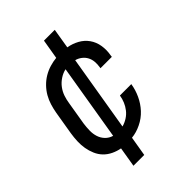

<svg xmlns="http://www.w3.org/2000/svg" viewBox="-215 -725 930 930"><g transform="rotate(-45 250.0 -260.5)"><path d="M139 107 156 5Q133 1 111 -9.5Q89 -20 73 -36.5Q57 -53 47.5 -75Q38 -97 34 -120.5Q30 -144 31 -169Q32 -194 36 -219L56 -339Q60 -362 67 -385Q74 -408 86 -429Q98 -450 115.5 -468Q133 -486 154 -498.5Q175 -511 198.5 -518Q222 -525 244 -527L261 -628H335L318 -525Q348 -520 374.5 -505.5Q401 -491 418 -467Q435 -443 440 -412Q445 -381 439 -349L438 -340H360L361 -346Q364 -364 362.5 -381.5Q361 -399 353 -414Q345 -429 331 -439.5Q317 -450 301 -454L236 -65Q255 -70 272.5 -81Q290 -92 302.5 -108Q315 -124 322.5 -142Q330 -160 333 -179L334 -180H412L411 -179Q406 -146 391 -113.5Q376 -81 352 -55Q328 -29 295 -13Q262 3 230 6L213 107ZM172 -65 237 -456Q217 -452 197 -439Q177 -426 163.5 -408Q150 -390 143 -369.5Q136 -349 133 -328L113 -208Q110 -186 109.5 -163.5Q109 -141 115.5 -121Q122 -101 136.5 -86Q151 -71 172 -65Z"/></g></svg>

Font: Iosevka Term Curly Oblique
Style: Regular
Weight: 400
Italic angle: -9°
Designer: Belleve Invis
Foundry: Belleve Invis
Version: Version 32.3.0